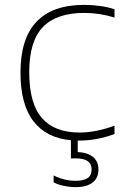

<svg xmlns="http://www.w3.org/2000/svg" viewBox="-20 -568 515 788"><path d="M100 -272Q100 -143 152 -83.5Q204 -24 307 -24Q371.5 -24 450 -52V-18Q378 9 304 9H299V56Q339.5 58 361.8 76.2Q384 94.5 384 128Q384 163 359.5 181.5Q335 200 291 200Q267 200 241.8 194.8Q216.5 189.5 200 180V152Q244 174 291 174Q323.5 174 339.8 162.8Q356 151.5 356 128Q356 104.5 339.8 93.2Q323.5 82 290 82H271V7.5Q170.5 -1.5 117.2 -70.5Q64 -139.5 64 -270Q64 -548 326 -548Q358 -548 390.5 -543.5Q423 -539 450 -530V-496Q388 -515 326 -515Q212 -515 156 -457Q100 -399 100 -272Z"/></svg>

Font: Encode Sans Expanded Thin
Style: Regular
Weight: 250
Width: 7
Designer: Multiple Designers
Foundry: Impallari Type
Version: Version 2.000